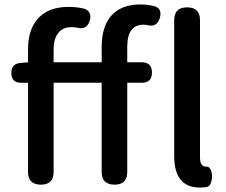

<svg xmlns="http://www.w3.org/2000/svg" viewBox="-20 -830 1015 863"><path d="M878 13Q763 13 763 -129V-739Q763 -797 821 -797Q879 -797 879 -739V-460V-123Q879 -81 906 -81Q907 -81 908 -81Q916 -82 922.5 -74Q929 -66 931 -56Q935 -32 930 -15Q925 8 907 11Q891 13 878 13ZM164 0Q106 0 106 -57V-458H74Q31 -458 31 -502Q31 -544 72 -547L106 -550V-608Q106 -697 150 -746Q197 -799 288 -799Q325 -799 359 -791Q394 -778 384 -740Q372 -693 326 -706Q310 -708 300 -708Q263 -708 242 -682Q221 -656 221 -607V-550H329H437V-619Q437 -708 478 -757Q523 -810 611 -810Q645 -810 675 -802Q709 -791 699 -752Q687 -704 639 -718Q634 -719 625 -719Q552 -719 552 -620V-550H617Q663 -550 663 -504Q663 -458 617 -458H552V-57Q552 0 495 0Q437 0 437 -57V-458H221V-57Q221 0 164 0Z"/></svg>

Font: GenSenRounded JP M
Style: Regular
Weight: 500
Version: Version 1.501;PS 1;hotconv 16.6.51;makeotf.lib2.5.65220